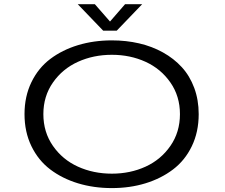

<svg xmlns="http://www.w3.org/2000/svg" viewBox="-20 -902 1090 932"><path d="M670 -881.5 546.5 -753H481L357.5 -881.5H440.5L514 -797.5L587 -881.5ZM523 11Q435 11 358.5 -12.2Q282 -35.5 224 -79.5Q166 -123.5 132.5 -192.5Q99 -261.5 99 -348Q99 -434 132.5 -503Q166 -572 224 -615.8Q282 -659.5 358.5 -682.8Q435 -706 523 -706Q592.5 -706 655.2 -691.5Q718 -677 771 -647.5Q824 -618 862.5 -576Q901 -534 922.8 -475.5Q944.5 -417 944.5 -348Q944.5 -261.5 911.2 -192.5Q878 -123.5 820 -79.5Q762 -35.5 686.2 -12.2Q610.5 11 523 11ZM523 -59Q612 -59 686.5 -93Q761 -127 807.2 -193.8Q853.5 -260.5 853.5 -348Q853.5 -435 807.2 -501.5Q761 -568 686.5 -602Q612 -636 523 -636Q433.5 -636 358.5 -602Q283.5 -568 237 -501.5Q190.5 -435 190.5 -348Q190.5 -260.5 237 -193.8Q283.5 -127 358.5 -93Q433.5 -59 523 -59Z"/></svg>

Font: League Mono Extended Light
Style: Regular
Weight: 300
Width: 9
Designer: Tyler Finck
Foundry: The League of Moveable Type / Tyler Finck
Version: Version 2.210